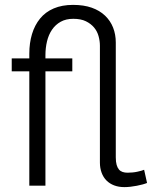

<svg xmlns="http://www.w3.org/2000/svg" viewBox="-20 -760 622 786"><path d="M489 6Q466 6 447.5 -1Q429 -8 416 -21Q403 -34 396 -53Q389 -72 389 -94V-573Q389 -592 383.5 -612Q378 -632 365 -647.5Q352 -663 331.5 -673Q311 -683 280 -683Q250 -683 228.5 -671Q207 -659 193 -638.5Q179 -618 172.5 -591Q166 -564 166 -534V-521H276V-468H166V0H100V-468H28V-521H100V-540Q100 -584 111 -620.5Q122 -657 144 -684Q166 -711 200 -725.5Q234 -740 279 -740Q323 -740 355.5 -728.5Q388 -717 410 -696Q432 -675 443 -647Q454 -619 454 -586V-116Q454 -97 457.5 -85Q461 -73 467 -66Q473 -59 482 -56Q491 -53 502 -53Q512 -53 522.5 -54Q533 -55 542 -57Q551 -59 558.5 -61Q566 -63 570 -65L582 -11Q575 -8 564 -5Q553 -2 540 0.5Q527 3 514 4.5Q501 6 489 6Z"/></svg>

Font: Rising Sun Light
Style: Regular
Weight: 300
Designer: Matt McInerney, Pablo Impallari, Rodrigo Fuenzalida (Raleway font), Stephen Hutchings (Greek), Cristiano Sobral (main ch
Foundry: The Rising Sun Project Authors
Version: Version 4.327; ttfautohint (v1.8.4.7-5d5b-dirty)